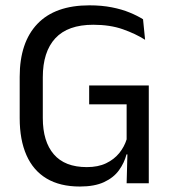

<svg xmlns="http://www.w3.org/2000/svg" viewBox="-20 -670 630 702"><path d="M272 12Q199.5 12 150.5 -17.2Q101.5 -46.5 76.8 -102.5Q52 -158.5 52 -238V-389Q52 -515 116.8 -582.8Q181.5 -650.5 307 -650.5Q352 -650.5 388.8 -643.2Q425.5 -636 454 -624.2Q482.5 -612.5 503 -599.5L510.5 -524.5Q476 -546.5 429.2 -563Q382.5 -579.5 321 -579.5Q228 -579.5 182.2 -530Q136.5 -480.5 136.5 -387.5V-238.5Q136.5 -152.5 176.8 -105.8Q217 -59 297.5 -59Q338.5 -59 367.8 -73Q397 -87 415.8 -110Q434.5 -133 443 -160.5V-318L456.5 -288.5H306V-357.5H524V-105L442.5 -105.5Q434.5 -74.5 415 -47.5Q395.5 -20.5 360.5 -4.2Q325.5 12 272 12ZM443 0 446.5 -132H524V0Z"/></svg>

Font: Anek Malayalam Medium
Style: Regular
Weight: 400
Version: Version 1.003